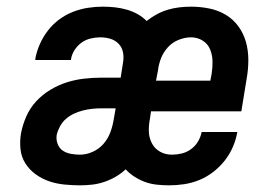

<svg xmlns="http://www.w3.org/2000/svg" viewBox="-20 -548 840 576"><path d="M487 8Q469 8 450.5 6Q432 4 415.5 -2Q399 -8 384 -17.5Q369 -27 357 -40Q343 -27 326.5 -17.5Q310 -8 292 -2Q274 4 255.5 6Q237 8 220 8Q196 8 172 5.5Q148 3 126.5 -4.5Q105 -12 86.5 -25.5Q68 -39 56 -58Q44 -77 41.5 -100.5Q39 -124 43 -148Q48 -174 59 -199Q70 -224 88.5 -244Q107 -264 131 -278.5Q155 -293 180.5 -301Q206 -309 232 -312Q258 -315 283 -315H342L349 -360Q352 -376 349 -391Q346 -406 336 -416.5Q326 -427 311.5 -431.5Q297 -436 281 -436Q267 -436 252 -432.5Q237 -429 224.5 -420Q212 -411 203.5 -397.5Q195 -384 193 -370V-368H86V-372Q90 -394 99.5 -415.5Q109 -437 123.5 -456Q138 -475 157.5 -489.5Q177 -504 199 -512.5Q221 -521 243.5 -524.5Q266 -528 288 -528Q307 -528 325 -526Q343 -524 360.5 -519Q378 -514 393 -505.5Q408 -497 420 -485Q435 -497 451 -505.5Q467 -514 484 -519Q501 -524 518.5 -526Q536 -528 553 -528Q581 -528 608 -522.5Q635 -517 657.5 -503.5Q680 -490 695.5 -468.5Q711 -447 718 -421.5Q725 -396 725 -368Q725 -340 720 -312L704 -214H433L430 -193Q426 -173 426.5 -154Q427 -135 435.5 -118.5Q444 -102 460 -93Q476 -84 496 -84Q510 -84 525 -87.5Q540 -91 553 -100.5Q566 -110 574 -123.5Q582 -137 585 -152H692Q688 -129 678.5 -107Q669 -85 654 -66Q639 -47 619.5 -32Q600 -17 578 -8Q556 1 533 4.5Q510 8 487 8ZM448 -306H611L615 -327Q618 -346 617.5 -365Q617 -384 610 -400.5Q603 -417 587.5 -426.5Q572 -436 553 -436Q535 -436 516 -428.5Q497 -421 483.5 -406Q470 -391 463 -373Q456 -355 454 -337ZM220 -84Q239 -84 258 -92.5Q277 -101 290.5 -116.5Q304 -132 311 -151Q318 -170 321 -189L327 -223H283Q270 -223 256 -221.5Q242 -220 228.5 -216.5Q215 -213 202 -207Q189 -201 178 -191.5Q167 -182 160 -169Q153 -156 150 -143Q148 -129 153 -116Q158 -103 168.5 -96Q179 -89 192.5 -86.5Q206 -84 220 -84Z"/></svg>

Font: Iosevka Aile Semibold Oblique
Style: Regular
Weight: 600
Italic angle: -9°
Designer: Belleve Invis
Foundry: Belleve Invis
Version: Version 31.1.0; ttfautohint (v1.8.4)